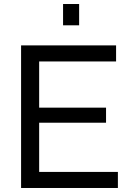

<svg xmlns="http://www.w3.org/2000/svg" viewBox="-20 -936 645 956"><path d="M567 -80V0H85V-710H558V-630H175V-400H508V-325H175V-80ZM294 -810V-916H374V-810Z"/></svg>

Font: Raleway Thin Medium
Style: Regular
Weight: 500
Version: Version 4.026